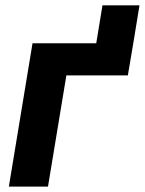

<svg xmlns="http://www.w3.org/2000/svg" viewBox="-20 -689 535 709"><path d="M335.4 -529.3 358.4 -669.4H495.1L472.2 -529.3ZM472.2 -529.3 452.1 -410.6H225.1L157.2 0H12.7L100.1 -529.3Z"/></svg>

Font: Inter 24pt
Style: Bold Italic
Weight: 700
Italic angle: -9.3988°
Version: Version 4.001;git-66647c0bb